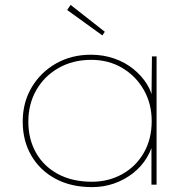

<svg xmlns="http://www.w3.org/2000/svg" viewBox="-20 -756 782 786"><path d="M357 10Q271 10 207.5 -24Q144 -58 108.5 -118.5Q73 -179 73 -258Q73 -337 110 -399Q147 -461 210 -496.5Q273 -532 352 -532Q403 -532 447.5 -516.5Q492 -501 526 -473.5Q560 -446 581.5 -411.5Q603 -377 607 -338L600 -340L602 -525H621V0H600V-180L611 -189Q603 -147 581 -110.5Q559 -74 524.5 -47Q490 -20 447.5 -5Q405 10 357 10ZM356 -12Q425 -12 481 -43.5Q537 -75 569 -131Q601 -187 601 -260Q601 -331 569 -387.5Q537 -444 481 -477.5Q425 -511 354 -511Q278 -511 219.5 -477.5Q161 -444 128.5 -387Q96 -330 96 -258Q96 -186 127.5 -130.5Q159 -75 217.5 -43.5Q276 -12 356 -12ZM399 -611 255 -715 269 -736 409 -626Z"/></svg>

Font: Lexend Exa Thin
Style: Regular
Weight: 250
Designer: Bonnie Shaver-Troup, Thomas Jockin
Foundry: Lexend
Version: Version 1.007